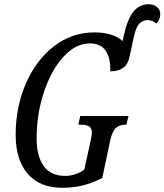

<svg xmlns="http://www.w3.org/2000/svg" viewBox="-20 -877 777 907"><path d="M54 -240Q54 -371 102 -482Q150 -593 235 -658.5Q320 -724 426 -724Q471 -724 505 -713Q539 -702 559 -683L564 -705Q581 -785 609.5 -821Q638 -857 682 -857Q706 -857 721.5 -844Q737 -831 737 -810Q737 -782 718 -766Q700 -782 677 -782Q653 -782 637 -764Q621 -746 611 -697L593 -614Q585 -573 562 -556.5Q539 -540 501 -540Q503 -602 479.5 -637Q456 -672 405 -672Q337 -672 279 -608Q221 -544 187 -440.5Q153 -337 153 -223Q153 -140 186 -93Q219 -46 289 -46Q311 -46 335.5 -54Q360 -62 378 -75L408 -211Q414 -239 414 -250Q414 -273 400 -280.5Q386 -288 359 -288H350L359 -329H587L577 -288H573Q546 -288 528.5 -273.5Q511 -259 501 -215L463 -36Q415 -12 371 -1Q327 10 274 10Q167 10 110.5 -56.5Q54 -123 54 -240Z"/></svg>

Font: Noto Serif Cond
Style: Italic
Weight: 400
Width: 3
Italic angle: -12°
Designer: Monotype Design Team
Foundry: Monotype Imaging Inc.
Version: Version 1.001